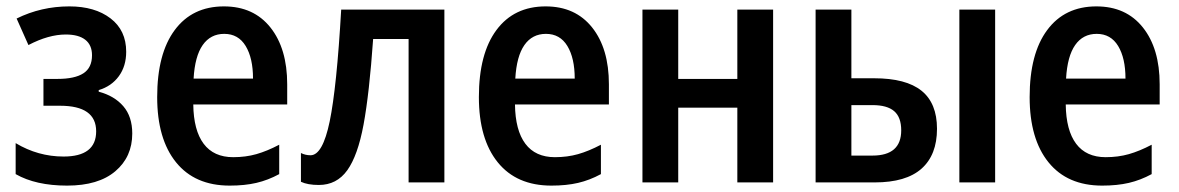

<svg xmlns="http://www.w3.org/2000/svg" viewBox="-20 -571 3689 601"><path d="M375 -409Q375 -364 352 -332.5Q329 -301 289 -289V-284Q338 -271 366 -238.5Q394 -206 394 -153Q394 -80 341 -35Q288 10 190 10Q92 10 29 -26V-123Q99 -81 179 -81Q281 -81 281 -160Q281 -240 168 -240H116V-324H160Q214 -324 241 -341.5Q268 -359 268 -398Q268 -430 247 -446.5Q226 -463 186 -463Q132 -463 69 -430L32 -513Q109 -551 197 -551Q277 -551 326 -513.5Q375 -476 375 -409Z M879 -307V-244H585Q586 -163 617.5 -121Q649 -79 710 -79Q749 -79 782.5 -88.5Q816 -98 854 -118V-26Q819 -7 782.5 1.5Q746 10 699 10Q590 10 531 -63Q472 -136 472 -267Q472 -403 527 -477Q582 -551 681 -551Q774 -551 826.5 -485Q879 -419 879 -307ZM586 -325H772Q772 -389 749 -427Q726 -465 682 -465Q639 -465 614.5 -430Q590 -395 586 -325Z M1259 0V-449H1148Q1136 -278 1118 -181Q1100 -84 1067 -38Q1034 8 978 8Q943 8 922 -2V-92Q936 -85 952 -85Q990 -85 1012 -191Q1034 -297 1048 -541H1371V0Z M1886 -307V-244H1592Q1593 -163 1624.5 -121Q1656 -79 1717 -79Q1756 -79 1789.5 -88.5Q1823 -98 1861 -118V-26Q1826 -7 1789.5 1.5Q1753 10 1706 10Q1597 10 1538 -63Q1479 -136 1479 -267Q1479 -403 1534 -477Q1589 -551 1688 -551Q1781 -551 1833.5 -485Q1886 -419 1886 -307ZM1593 -325H1779Q1779 -389 1756 -427Q1733 -465 1689 -465Q1646 -465 1621.5 -430Q1597 -395 1593 -325Z M2103 -324H2288V-541H2400V0H2288V-234H2103V0H1991V-541H2103Z M2533 -541H2645V-326H2716Q2816 -326 2864.5 -287Q2913 -248 2913 -168Q2913 -86 2864.5 -43Q2816 0 2718 0H2533ZM2983 -541H3095V0H2983ZM2711 -84Q2801 -84 2801 -163Q2801 -204 2779 -223Q2757 -242 2711 -242H2645V-84Z M3610 -307V-244H3316Q3317 -163 3348.5 -121Q3380 -79 3441 -79Q3480 -79 3513.5 -88.5Q3547 -98 3585 -118V-26Q3550 -7 3513.5 1.5Q3477 10 3430 10Q3321 10 3262 -63Q3203 -136 3203 -267Q3203 -403 3258 -477Q3313 -551 3412 -551Q3505 -551 3557.5 -485Q3610 -419 3610 -307ZM3317 -325H3503Q3503 -389 3480 -427Q3457 -465 3413 -465Q3370 -465 3345.5 -430Q3321 -395 3317 -325Z"/></svg>

Font: Noto Sans Display Medium Narrow
Style: Regular
Weight: 500
Width: 4
Designer: Monotype Design team
Foundry: Monotype Imaging Inc.
Version: Version 1.000